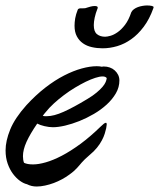

<svg xmlns="http://www.w3.org/2000/svg" viewBox="-70 -658 577 696"><path d="M314.9 -192.9Q313 -184.6 309.6 -173.3Q306.2 -162.1 299.3 -149.2Q292.5 -136.2 281.7 -122.8Q271 -109.4 254.9 -96.2Q244.6 -87.4 237.8 -80.8Q231 -74.2 226.3 -68.8Q221.7 -63.5 217.8 -58.8Q213.9 -54.2 209.2 -49.1Q204.6 -43.9 198 -38.1Q191.4 -32.2 181.2 -24.9Q169.4 -16.1 155 -8.3Q140.6 -0.5 125 5.4Q109.4 11.2 93.5 14.6Q77.6 18.1 63 18.1Q43.5 18.1 27.8 9.8Q16.1 7.3 2.4 -2.4Q-11.2 -12.2 -22.9 -27.8Q-34.7 -43.5 -42.2 -64.9Q-49.8 -86.4 -49.8 -112.8Q-49.8 -147 -33 -188.5Q-16.1 -230 25.9 -276.9Q59.6 -313.5 94.2 -340.3Q128.9 -367.2 162.4 -384.3Q195.8 -401.4 226.1 -409.7Q256.3 -418 280.8 -418Q286.1 -418 290.8 -417.5Q295.4 -417 299.8 -416Q301.8 -417 306.2 -417Q317.9 -417 328.1 -413.3Q338.4 -409.7 345.9 -402.8Q353.5 -396 358.2 -386.7Q362.8 -377.4 362.8 -366.2Q362.8 -341.8 350.1 -319.8Q337.4 -297.9 316.9 -279.1Q296.4 -260.3 270.5 -245.1Q244.6 -230 217.8 -219.2Q190.9 -208.5 165.8 -202.6Q140.6 -196.8 122.1 -196.8Q107.9 -196.8 91.3 -200.7Q74.7 -204.6 64.9 -210Q39.1 -172.4 26.1 -143.8Q13.2 -115.2 13.2 -91.8Q13.2 -77.6 17.1 -67.9Q28.8 -62 49.8 -62Q69.8 -62 96.2 -69.6Q122.6 -77.1 154.1 -93.5Q185.5 -109.9 221.2 -136Q256.8 -162.1 294.9 -199.2Q301.8 -206.1 306.4 -209.5Q311 -212.9 314 -212.9Q316.9 -212.9 316.9 -207ZM246.1 -298.8Q266.6 -311 280 -322.3Q293.5 -333.5 301.5 -343Q309.6 -352.5 313 -360.6Q316.4 -368.7 316.9 -375Q312.5 -380.9 301.8 -380.9Q291 -380.9 275.1 -375.7Q259.3 -370.6 240.7 -361.6Q222.2 -352.5 201.9 -340.3Q181.6 -328.1 162.4 -313.7Q143.1 -299.3 125.5 -283.2Q107.9 -267.1 95.2 -251Q89.4 -244.6 85 -237.8Q88.9 -236.8 92.5 -236.8Q96.2 -236.8 100.1 -236.8Q125 -236.8 160.6 -252.7Q196.3 -268.6 246.1 -298.8ZM211.9 -623Q214.4 -627.9 223.1 -627.9H231.9Q234.9 -627.9 237.8 -628.2Q240.7 -628.4 244.1 -629.9Q251 -632.3 259 -634.3Q267.1 -636.2 272.9 -636.2Q284.2 -636.2 284.2 -630.9V-628.9Q276.4 -609.4 273.2 -593.8Q270 -578.1 270 -566.9Q270 -543.5 281.5 -534.2Q293 -524.9 311 -524.9Q318.4 -524.9 330.6 -528.3Q342.8 -531.7 356.4 -541.3Q370.1 -550.8 383.3 -568.1Q396.5 -585.4 405.8 -613.3Q408.7 -619.6 415.3 -624.5Q421.9 -629.4 429.9 -632.3Q438 -635.3 446.8 -636.7Q455.6 -638.2 462.9 -638.2Q472.2 -638.2 479.5 -636.7Q486.8 -635.3 486.8 -631.8Q486.8 -631.3 486.6 -630.9Q486.3 -630.4 486.3 -629.4Q485.8 -628.4 485.8 -627.9Q471.7 -588.4 450.9 -560.8Q430.2 -533.2 405.8 -515.9Q381.3 -498.5 354.7 -490.7Q328.1 -482.9 301.8 -482.9Q281.7 -482.9 263.2 -487.1Q244.6 -491.2 230.7 -501Q216.8 -510.7 208.5 -526.4Q200.2 -542 200.2 -564.9Q200.2 -577.1 202.6 -591.6Q205.1 -606 211.9 -623Z"/></svg>

Font: Oregano
Style: Italic
Weight: 400
Italic angle: -12°
Designer: Astigmatic (AOETI)
Foundry: Astigmatic (AOETI)
Version: Version 1.000